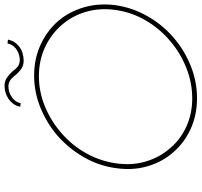

<svg xmlns="http://www.w3.org/2000/svg" viewBox="-41 -837 886 844"><g transform="rotate(-90 402.0 -415.0)"><path d="M85 -349Q74 -275 93 -210Q112 -145 154 -97Q196 -48 257 -20Q318 8 392 8Q466 8 535.5 -20Q605 -48 661 -97Q716 -145 753 -210Q790 -275 801 -349Q811 -423 792 -488.5Q773 -554 731 -603Q689 -651 627.5 -679.5Q566 -708 492 -708Q418 -708 349 -679.5Q280 -651 225 -603Q170 -554 132.5 -488.5Q95 -423 85 -349ZM106 -348Q116 -418 150.5 -479.5Q185 -541 238 -587Q290 -633 355 -660Q420 -687 489 -687Q559 -687 616.5 -660Q674 -633 714 -587Q754 -541 772 -480Q790 -419 780 -349Q770 -279 734.5 -218Q699 -157 646 -112Q593 -66 527 -39.5Q461 -13 391 -13Q323 -13 266 -39.5Q209 -66 171 -112Q132 -157 114 -217.5Q96 -278 106 -348ZM493 -791Q506 -775 521.5 -764.5Q537 -754 557 -754Q574 -754 591 -759Q608 -764 622 -776Q632 -784 639.5 -796Q647 -808 650 -823Q645 -824 641.5 -824Q638 -824 633 -825Q629 -808 620.5 -798Q612 -788 601 -782Q590 -776 579.5 -773.5Q569 -771 561 -771Q547 -771 536 -777Q525 -783 512 -801Q498 -817 482.5 -827.5Q467 -838 447 -838Q432 -838 418 -834Q404 -830 390 -821Q378 -813 368 -800Q358 -787 355 -769Q358 -768 362 -768Q366 -768 370 -767Q374 -783 383 -793.5Q392 -804 402 -809Q412 -816 423.5 -818.5Q435 -821 443 -821Q457 -821 468 -815Q479 -809 493 -791Z"/></g></svg>

Font: Josefin Slab Thin ExtraLight
Style: Italic
Weight: 250
Italic angle: -12°
Version: Version 2.000